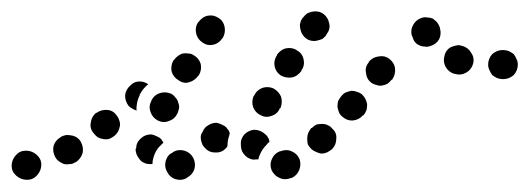

<svg xmlns="http://www.w3.org/2000/svg" viewBox="-36 -282 910 330"><path d="M35 1Q35 -9 27 -16Q19 -23 9 -23H8Q-2 -23 -9 -15Q-16 -7 -16 3Q-16 13 -8 20Q0 27 10 27H11Q21 27 28 19Q35 11 35 1ZM296 -11Q291 -20 281 -23Q271 -26 262 -21L261 -20Q252 -16 249 -6Q246 4 251 13Q256 23 266 26Q276 29 285 24L286 23Q295 18 298 9Q301 -1 296 -11ZM479 -8Q477 -13 473 -17Q470 -20 465 -22Q461 -24 456 -24Q451 -24 446 -22H445Q435 -18 431 -8Q427 1 431 11Q433 15 437 19Q440 22 445 24Q449 26 454 26Q459 26 464 24H465Q474 20 478 11Q482 1 479 -8ZM103 -38Q101 -42 97 -45Q93 -48 88 -49Q83 -50 78 -50Q73 -49 69 -47L68 -46Q59 -41 56 -31Q54 -21 59 -12Q61 -8 65 -5Q69 -2 74 0Q79 1 84 0Q89 0 93 -3H94Q103 -9 106 -19Q108 -29 103 -38ZM204 -8Q201 -12 199 -16Q197 -21 197 -26L198 -27Q198 -37 206 -44Q213 -51 224 -51Q229 -50 233 -48Q238 -46 241 -43Q242 -41 243 -40Q244 -38 245 -37Q241 -33 237 -29Q231 -22 228 -12Q226 -6 226 0Q224 0 223 0Q222 0 221 0Q216 0 212 -2Q207 -4 204 -8ZM386 -14Q382 -18 380 -22Q378 -27 378 -32V-33Q377 -43 384 -51Q391 -58 401 -59Q406 -59 411 -57Q416 -55 419 -52Q423 -49 425 -45Q427 -42 427 -38Q424 -36 422 -33Q415 -26 411 -17Q409 -13 408 -8Q407 -8 406 -8Q405 -8 404 -8Q399 -7 394 -9Q389 -11 386 -14ZM535 -61Q532 -65 527 -67Q523 -69 518 -69Q513 -69 508 -68Q504 -66 500 -62H499Q496 -58 494 -54Q492 -49 492 -44Q492 -39 493 -34Q495 -30 499 -26Q502 -23 507 -21Q511 -19 516 -18Q521 -18 526 -20Q530 -22 534 -25L535 -26Q542 -33 542 -44Q543 -54 535 -61ZM359 -53Q358 -55 357 -58Q355 -60 353 -63Q350 -66 345 -68Q341 -70 336 -71Q331 -71 326 -69Q322 -67 318 -64L317 -63Q314 -60 312 -55Q309 -51 309 -46Q309 -41 311 -36Q312 -32 316 -28Q323 -20 333 -20Q344 -19 351 -26L352 -27Q353 -28 354 -29Q354 -30 355 -31V-32Q355 -41 358 -49Q358 -51 359 -53ZM170 -65Q171 -70 169 -75Q168 -79 165 -83Q159 -92 149 -93Q138 -94 130 -88H129Q121 -81 120 -71Q118 -61 125 -53Q128 -49 132 -46Q136 -44 141 -43Q146 -42 151 -43Q156 -45 160 -48Q164 -51 167 -56Q169 -60 170 -65ZM235 -75Q245 -70 254 -74Q264 -77 269 -87Q271 -92 272 -97Q272 -102 270 -107Q269 -111 265 -115Q262 -119 258 -121Q248 -125 239 -122Q229 -119 224 -109V-108Q219 -99 223 -89Q226 -80 235 -75ZM595 -103Q594 -108 592 -112Q590 -116 586 -120Q582 -123 578 -124Q573 -126 568 -126Q563 -125 558 -123Q554 -121 551 -117L550 -116Q547 -112 545 -108Q544 -103 544 -98Q545 -93 547 -88Q549 -84 553 -81Q561 -74 571 -75Q581 -76 588 -84H589Q592 -88 594 -93Q595 -98 595 -103ZM412 -84Q421 -79 431 -83Q441 -86 445 -96H446Q450 -106 447 -116Q443 -125 434 -130Q425 -134 415 -131Q405 -127 401 -118L400 -117Q396 -108 399 -98Q403 -88 412 -84ZM219 -137Q212 -142 204 -142Q195 -142 189 -136L188 -135Q180 -128 179 -118Q179 -108 185 -100Q188 -97 192 -95Q195 -93 199 -92Q198 -96 199 -101Q200 -110 204 -118V-119Q208 -127 215 -134Q217 -136 219 -137ZM633 -181Q625 -187 615 -185Q605 -184 598 -176V-175Q591 -167 593 -157Q594 -146 602 -140Q606 -137 611 -136Q616 -134 621 -135Q626 -136 630 -138Q634 -141 637 -145H638Q644 -154 643 -164Q642 -174 633 -181ZM271 -144Q275 -141 280 -140Q285 -139 290 -141Q294 -142 298 -145Q302 -148 305 -152L306 -153Q311 -162 309 -172Q306 -182 297 -187Q293 -190 288 -190Q283 -191 278 -190Q274 -189 270 -186Q266 -183 263 -179L262 -178Q257 -169 259 -159Q262 -149 271 -144ZM854 -171Q854 -176 852 -180Q850 -185 847 -189Q843 -192 839 -194Q834 -196 829 -196H828Q818 -196 810 -189Q803 -181 803 -171Q803 -166 805 -162Q807 -157 810 -153Q814 -150 818 -148Q823 -146 828 -146H829Q839 -146 847 -153Q854 -161 854 -171ZM447 -152Q451 -150 456 -149Q461 -148 466 -149Q471 -150 475 -153Q479 -156 482 -160V-161Q488 -169 486 -179Q484 -190 475 -195Q471 -198 466 -199Q461 -200 456 -199Q451 -198 447 -195Q443 -192 440 -188V-187Q434 -178 436 -168Q438 -158 447 -152ZM777 -172Q780 -182 774 -191Q769 -200 759 -203H758Q754 -205 749 -204Q744 -203 739 -201Q735 -199 732 -195Q729 -191 728 -186Q725 -176 730 -167Q735 -158 745 -155H746Q756 -152 765 -157Q774 -162 777 -172ZM685 -204Q689 -202 694 -202Q699 -201 704 -203Q714 -206 719 -215Q723 -224 720 -234V-235Q718 -240 715 -244Q712 -247 708 -250Q703 -252 698 -252Q693 -253 688 -251Q679 -248 674 -239Q669 -230 672 -220L673 -219Q674 -214 677 -210Q680 -206 685 -204ZM312 -209Q320 -203 330 -205Q340 -207 346 -216L347 -217Q352 -226 350 -236Q348 -246 340 -251Q335 -254 331 -255Q326 -256 321 -255Q316 -254 312 -251Q308 -248 305 -244L304 -243Q299 -235 301 -225Q303 -215 312 -209ZM480 -233Q481 -228 483 -224Q486 -219 490 -216Q494 -213 499 -212Q504 -211 508 -212Q513 -213 518 -215Q522 -218 525 -222V-223Q532 -231 530 -241Q528 -252 520 -258Q516 -261 511 -262Q506 -263 501 -262Q496 -261 492 -259Q488 -256 485 -252L484 -251Q481 -247 480 -242Q479 -238 480 -233Z"/></svg>

Font: FRB American Cursive Guidelines Arrows Dotted Black
Style: Bold Italic
Weight: 900
Italic angle: -25°
Version: Version 2.0;Modular Font Editor K font №1